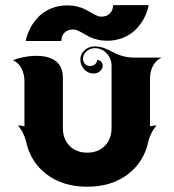

<svg xmlns="http://www.w3.org/2000/svg" viewBox="-20 -708 665 732"><path d="M78.1 -551.8Q83.3 -578.4 96.1 -602.3Q108.9 -626.2 128.3 -645.5Q147.7 -664.8 175.8 -676.1Q203.9 -687.5 236.3 -687.5Q256.3 -687.5 274.3 -683.1Q292.2 -678.7 304.7 -672.4Q317.1 -666 327.6 -659.7Q338.1 -653.3 347.8 -648.9Q357.4 -644.5 365.2 -644.5Q387.5 -644.5 399.3 -657Q411.1 -669.4 411.1 -688.5H546.9Q541.7 -661.9 528.9 -637.9Q516.1 -614 496.7 -594.7Q477.3 -575.4 449.2 -564.1Q421.1 -552.7 388.7 -552.7Q368.7 -552.7 350.7 -557.1Q332.8 -561.5 320.3 -567.9Q307.9 -574.2 297.4 -580.6Q286.9 -586.9 277.2 -591.3Q267.6 -595.7 259.8 -595.7Q237.5 -595.7 225.7 -583.3Q213.9 -570.8 213.9 -551.8ZM29.3 -478.5Q44.2 -484.9 69.3 -490Q94.5 -495.1 119.6 -495.1Q135.5 -495.1 149.3 -492.8Q163.1 -490.5 176.4 -484.6Q189.7 -478.8 199 -469.6Q208.3 -460.4 214 -445.8Q219.7 -431.2 219.7 -412.1V-220.7Q219.7 -178 245.2 -152Q270.8 -126 312.5 -126Q354.2 -126 379.8 -152Q405.3 -178 405.3 -220.7V-457Q405.3 -484.6 386.6 -504.5Q367.9 -524.4 341.8 -524.4Q323 -524.4 309.7 -512.3Q296.4 -500.2 296.4 -483.2Q296.4 -471.9 304.3 -464.1Q312.3 -456.3 323.7 -456.3Q334.7 -456.3 342.4 -463Q350.1 -469.7 350.1 -479.2Q359.1 -479.2 365.4 -473Q371.6 -466.8 371.6 -458.3Q371.6 -445.6 361.3 -436.6Q351.1 -427.7 336.7 -427.7Q315.9 -427.7 301.1 -443.5Q286.4 -459.2 286.4 -481.4Q286.4 -502.2 302.6 -516.7Q318.8 -531.2 341.8 -531.2Q356.4 -531.2 370.5 -526.9Q384.5 -522.5 396.7 -516.1Q408.9 -509.8 422.2 -503.4Q435.5 -497.1 453.7 -492.7Q471.9 -488.3 492.7 -488.3H595.7Q573.5 -477.8 562.6 -455.8Q551.8 -433.8 551.8 -410.2V-226.6Q554.9 -226.6 561.2 -228.3Q567.4 -230 570.3 -230Q573.2 -230 576.2 -228.5Q565.4 -217 557 -199.8Q548.6 -182.6 546.1 -170.4Q529.3 -90.1 466.9 -43.1Q404.5 3.9 312.5 3.9Q220.5 3.9 158.1 -43.1Q95.7 -90.1 78.9 -170.4Q76.4 -182.6 68 -199.8Q59.6 -217 48.8 -228.5Q51.8 -230 54.7 -230Q57.6 -230 63.8 -228.3Q70.1 -226.6 73.2 -226.6V-400.4Q73.2 -423.6 62.3 -446.3Q51.3 -469 29.3 -478.5Z"/></svg>

Font: Agreloy
Style: Medium
Weight: 400
Designer: gluk
Foundry: gluk
Version: Version 0.27